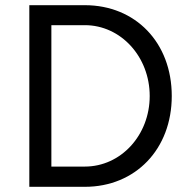

<svg xmlns="http://www.w3.org/2000/svg" viewBox="-20 -720 728 740"><path d="M93 0H307C502 0 642 -145 642 -350C642 -556 502 -700 307 -700H93ZM307 -78H178V-623H307C446 -623 557 -501 557 -350C557 -199 446 -78 307 -78Z"/></svg>

Font: HB Figtree Prototype
Style: Regular
Weight: 400
Designer: Alfredo Marco Pradil
Foundry: Hanken Design Co.®
Version: Version 1.002;Glyphs 3.2 (3228)